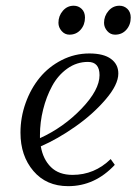

<svg xmlns="http://www.w3.org/2000/svg" viewBox="-20 -637 483 664"><path d="M50.8 -178.2Q50.8 -231 68.6 -280.8Q86.4 -330.6 117.4 -368.4Q148.4 -406.2 193.4 -429.2Q238.3 -452.1 289.1 -452.1Q338.4 -452.1 363.8 -433.3Q389.2 -414.6 389.2 -382.8Q389.2 -344.2 345.2 -293Q301.3 -241.7 240.2 -199Q179.2 -156.2 121.1 -130.9Q128.9 -85.9 156.2 -59.1Q183.6 -32.2 231 -32.2Q306.6 -32.2 362.8 -86.9L377 -66.9Q308.1 6.8 215.8 6.8Q140.1 6.8 95.5 -45.7Q50.8 -98.1 50.8 -178.2ZM118.2 -159.2Q199.7 -196.3 262 -261.2Q324.2 -326.2 324.2 -377Q324.2 -422.9 284.2 -422.9Q245.1 -422.9 212.6 -399.7Q180.2 -376.5 160.2 -339.4Q140.1 -302.2 129.2 -258.3Q118.2 -214.4 118.2 -169.9ZM182.1 -558.1Q182.1 -582 197.3 -599.6Q212.4 -617.2 234.9 -617.2Q251 -617.2 262.5 -606.2Q273.9 -595.2 273.9 -576.2Q273.9 -551.3 258.8 -534.2Q243.7 -517.1 220.2 -517.1Q204.1 -517.1 193.1 -529.8Q182.1 -542.5 182.1 -558.1ZM339.8 -558.1Q339.8 -581.5 355.2 -599.4Q370.6 -617.2 393.1 -617.2Q409.2 -617.2 420.7 -606.2Q432.1 -595.2 432.1 -576.2Q432.1 -551.3 417 -534.2Q401.9 -517.1 377.9 -517.1Q361.8 -517.1 350.8 -529.8Q339.8 -542.5 339.8 -558.1Z"/></svg>

Font: Dihjauti S
Style: Italic
Weight: 400
Italic angle: -9°
Designer: T. Christopher White
Version: Version 3.0.0